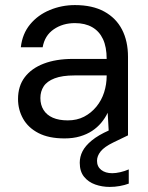

<svg xmlns="http://www.w3.org/2000/svg" viewBox="-20 -533 583 756"><path d="M234 12Q172 12 131.5 -9Q91 -30 71 -65.5Q51 -101 51 -143Q51 -194 77.5 -229Q104 -264 152.5 -282.5Q201 -301 266 -301H400Q400 -348 385.5 -379Q371 -410 343 -426Q315 -442 275 -442Q227 -442 191.5 -417.5Q156 -393 148 -347H62Q68 -400 98.5 -437Q129 -474 176 -493.5Q223 -513 275 -513Q344 -513 390.5 -487.5Q437 -462 460.5 -416.5Q484 -371 484 -309V0H409L404 -89Q394 -68 378.5 -49.5Q363 -31 342.5 -17.5Q322 -4 295 4Q268 12 234 12ZM247 -59Q283 -59 311 -73.5Q339 -88 359.5 -113Q380 -138 390 -169.5Q400 -201 400 -234V-236H273Q225 -236 195 -224.5Q165 -213 152 -193Q139 -173 139 -147Q139 -120 151.5 -100Q164 -80 188 -69.5Q212 -59 247 -59ZM412 203Q382 203 355 193.5Q328 184 311 163Q294 142 294 108Q294 84 305 62.5Q316 41 341.5 20Q367 -1 410 -20L463 -43L484 0L426 28Q391 45 376.5 63Q362 81 362 100Q362 123 378.5 136Q395 149 422 149Q436 149 453.5 145Q471 141 487 134V190Q471 196 451.5 199.5Q432 203 412 203Z"/></svg>

Font: DM Sans 18pt
Style: Regular
Weight: 400
Designer: Colophon Foundry, Jonny Pinhorn
Foundry: Colophon Foundry
Version: Version 4.004;gftools[0.9.30]